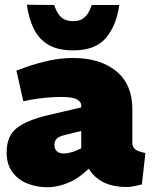

<svg xmlns="http://www.w3.org/2000/svg" viewBox="-20 -779 642 808"><path d="M179 9Q136 9 97 -6Q58 -21 33 -53.5Q8 -86 8 -138Q8 -205 48.5 -238.5Q89 -272 181 -294L322 -327V-329Q324 -349 305 -360Q286 -371 238 -371Q207 -371 174.5 -368Q142 -365 108 -359L78 -353L49 -482L88 -496Q136 -513 186.5 -524Q237 -535 287 -535Q401 -535 469 -479.5Q537 -424 537 -320V-180Q537 -160 549 -150.5Q561 -141 592 -135L577 -3Q561 1 544 4.5Q527 8 516 8Q453 8 413.5 -13Q374 -34 354 -69L333 -51Q299 -21 257.5 -6Q216 9 179 9ZM247 -133Q259 -133 274 -136.5Q289 -140 305 -147L322 -155V-228L250 -210Q225 -204 217 -193.5Q209 -183 209 -169Q209 -151 220 -142Q231 -133 247 -133ZM288 -567Q223 -567 183 -591Q143 -615 122 -658Q101 -701 93 -759L208 -758Q216 -734 226.5 -719Q237 -704 252 -697Q267 -690 288 -690Q308 -690 322.5 -697Q337 -704 347.5 -719Q358 -734 366 -758H482Q470 -671 425.5 -619Q381 -567 288 -567Z"/></svg>

Font: REM Black
Style: Regular
Weight: 900
Designer: Octavio Pardo
Foundry: Ashler Design
Version: Version 1.005;gftools[0.9.28]